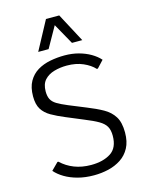

<svg xmlns="http://www.w3.org/2000/svg" viewBox="-139 -1042 871 1135"><g transform="rotate(-15 296.0 -474.0)"><path d="M292.5 9.8Q238.8 9.8 194.1 -2.2Q149.4 -14.2 115.5 -34.4Q81.5 -54.7 60.1 -79.6L103 -122.6H108.9Q143.6 -89.4 189.7 -71.5Q235.8 -53.7 292 -53.7Q365.7 -53.7 412.4 -84Q459 -114.3 459 -188Q459 -223.1 446.5 -244.9Q434.1 -266.6 404.1 -284.2Q374 -301.8 320.8 -323.2L217.8 -366.2Q169.4 -386.2 135 -406Q100.6 -425.8 82.3 -455.1Q64 -484.4 64 -533.7Q64 -589.4 84.7 -625.7Q105.5 -662.1 140.1 -682.9Q174.8 -703.6 218 -711.9Q261.2 -720.2 305.7 -720.2Q351.6 -720.2 391.6 -709.5Q431.6 -698.7 463.9 -679.9Q496.1 -661.1 517.1 -637.2L476.6 -593.8H470.2Q445.3 -621.1 402.3 -639.9Q359.4 -658.7 303.2 -658.7Q262.2 -658.7 225.6 -648.2Q189 -637.7 166.3 -612.8Q143.6 -587.9 143.6 -543Q143.6 -513.7 153.1 -494.9Q162.6 -476.1 185.8 -461.9Q209 -447.8 250 -430.7L354 -388.2Q408.2 -366.7 448.7 -344Q489.3 -321.3 511.7 -285.6Q534.2 -250 534.2 -188Q534.2 -131.8 513.7 -93.8Q493.2 -55.7 458.5 -33Q423.8 -10.3 380.9 -0.2Q337.9 9.8 292.5 9.8ZM161.6 -780.3 256.3 -956.5H337.4L431.2 -780.3H368.2L296.9 -907.7L225.1 -780.3Z"/></g></svg>

Font: Comme Light
Style: Regular
Weight: 300
Version: Version 1.000;gftools[0.9.27]